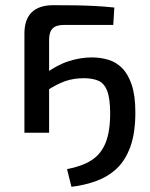

<svg xmlns="http://www.w3.org/2000/svg" viewBox="-20 -511 578 739"><path d="M185 -491Q224 -491 264.5 -490.5Q305 -490 344 -488Q383 -486 420 -482L416 -415H226Q196 -415 182.5 -401.5Q169 -388 169 -358V0H74V-382Q74 -436 102 -463.5Q130 -491 185 -491ZM255 208 238 140Q296 129 332.5 105.5Q369 82 386.5 38.5Q404 -5 404 -74Q404 -133 392 -162.5Q380 -192 357 -201Q334 -210 303 -210Q264 -210 232 -199Q200 -188 158 -161L151 -225Q197 -260 243 -275Q289 -290 333 -290Q367 -290 397 -281Q427 -272 450 -249Q473 -226 487 -184.5Q501 -143 501 -78Q501 0 482 53Q463 106 429.5 137.5Q396 169 351 185.5Q306 202 255 208Z"/></svg>

Font: Exo 2 Medium
Style: Regular
Weight: 500
Designer: Natanael Gama
Foundry: Natanael Gama
Version: Version 2.010